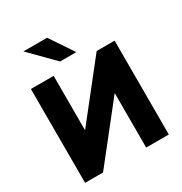

<svg xmlns="http://www.w3.org/2000/svg" viewBox="-212 -1095 1182 1249"><g transform="rotate(-30 379.0 -470.5)"><path d="M64 0V-705H235V-266H211L558 -705H693V0H523V-440H547L199 0ZM318 -765 144 -941H322L440 -765Z"/></g></svg>

Font: Nunito Sans 12pt Black
Style: Regular
Weight: 900
Designer: Vernon Adams
Foundry: Vernon Adams
Version: Version 3.101;gftools[0.9.27]